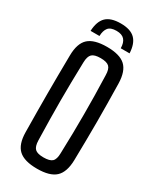

<svg xmlns="http://www.w3.org/2000/svg" viewBox="-241 -1036 916 1113"><g transform="rotate(30 217.0 -479.0)"><path d="M217 -965Q282.5 -965 313.2 -934.5Q344 -904 347 -840H288Q287.5 -877.5 270.5 -896.5Q253.5 -915.5 217 -915.5Q178 -915.5 162.2 -896Q146.5 -876.5 145.5 -840H86Q89 -904.5 120 -934.8Q151 -965 217 -965ZM216 7.5Q130.5 7.5 92.5 -27.5Q54.5 -62.5 53.5 -142.5Q52.5 -216 52 -279.2Q51.5 -342.5 51.5 -402.2Q51.5 -462 52 -524.2Q52.5 -586.5 53.5 -657.5Q54.5 -738 92.5 -772.8Q130.5 -807.5 216 -807.5Q301.5 -807.5 339.2 -772.8Q377 -738 379 -657.5Q380.5 -586 381.2 -523.8Q382 -461.5 382 -401.8Q382 -342 381.2 -279Q380.5 -216 379 -142.5Q377 -62.5 339.2 -27.5Q301.5 7.5 216 7.5ZM216 -68Q257.5 -68 273.8 -83.2Q290 -98.5 290.5 -139Q293 -213.5 294 -276.8Q295 -340 295 -399.8Q295 -459.5 294 -523Q293 -586.5 290.5 -661Q290 -701.5 273.8 -717Q257.5 -732.5 216 -732.5Q175 -732.5 158.8 -717Q142.5 -701.5 141.5 -661Q139.5 -588 138.5 -525.2Q137.5 -462.5 137.5 -402.8Q137.5 -343 138.5 -279Q139.5 -215 141.5 -139Q142.5 -98.5 158.8 -83.2Q175 -68 216 -68Z"/></g></svg>

Font: Big Shoulders Text Thin Medium
Style: Regular
Weight: 500
Version: Version 2.002